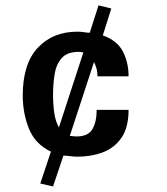

<svg xmlns="http://www.w3.org/2000/svg" viewBox="-20 -545 614 705"><path d="M452.1 -141.6Q452.1 -77.1 426.3 -39.6Q400.4 -2 357.9 14.2Q315.4 30.3 264.6 30.3Q251 30.3 237.8 28.3Q224.6 26.4 212.9 26.4L174.8 139.6L127.9 128.9L167 11.7Q109.4 -15.6 86.4 -72.3Q63.5 -128.9 63.5 -194.3Q63.5 -310.5 118.7 -369.6Q173.8 -428.7 264.6 -428.7Q277.3 -428.7 288.6 -426.8Q299.8 -424.8 309.6 -424.8L341.8 -525.4L388.7 -513.7L357.4 -415Q410.2 -396.5 431.2 -356Q452.1 -315.4 452.1 -264.6H337.9Q337.9 -281.2 334 -294.4Q330.1 -307.6 325.2 -317.4L236.3 -45.9Q241.2 -45.9 247.6 -44.9Q253.9 -43.9 260.7 -43.9Q303.7 -43.9 319.3 -70.8Q335 -97.7 335 -141.6ZM286.1 -352.5Q282.2 -352.5 278.3 -353.5Q274.4 -354.5 269.5 -354.5Q225.6 -354.5 205.6 -330.6Q185.5 -306.6 180.2 -270.5Q174.8 -234.4 174.8 -197.3Q174.8 -162.1 179.2 -130.9Q183.6 -99.6 196.3 -77.1Z"/></svg>

Font: Namkio Khamti Book
Style: Bold
Weight: 800
Designer: Debbi Hosken
Foundry: SIL International
Version: Version 3.917